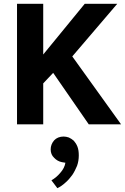

<svg xmlns="http://www.w3.org/2000/svg" viewBox="-20 -650 653 1004"><path d="M206 0H69V-630H206V-365L423 -630H593L358 -355L613 0H444L258 -269L206 -214ZM322 201 304 198C288 195 274 187 263 175C251 164 245 149 245 131C245 114 251 98 263 84C275 71 292 64 313 64C322 64 331 66 340 69C349 73 358 79 366 86C373 94 380 104 385 117C390 130 392 145 392 163C392 182 389 200 383 217C376 234 368 250 358 265C347 280 335 294 322 305C309 317 295 327 280 334L249 293C266 283 282 270 296 253C310 237 319 220 322 201Z"/></svg>

Font: Holmes&Hills Bold
Style: Bold
Weight: 500
Designer: Noopur Datye, Girish Dalvi, Yashodeep Gholap, Pallavi Karambelkar
Foundry: Ek Type
Version: ""